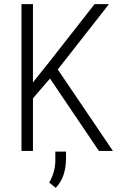

<svg xmlns="http://www.w3.org/2000/svg" viewBox="-20 -731 589 930"><path d="M222.2 -350.6 139.6 -254.9V0H84V-710.9H139.6V-332L217.8 -429.7L438 -710.9H507.8L259.8 -394.5L526.9 0H459ZM250 178.7 218.3 153.3Q247.1 103.5 248 48.8V3.4H299.8V33.7Q299.8 127.9 250 178.7Z"/></svg>

Font: MAUL Condensed Light
Style: Light
Weight: 300
Designer: MAUL
Version: Version 2.137; 2017; ttfautohint (v1.8.3)